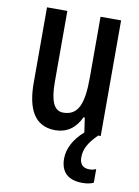

<svg xmlns="http://www.w3.org/2000/svg" viewBox="-86 -598 641 883"><g transform="rotate(10 234.5 -156.5)"><path d="M336 113C336 76 350 45 395 0H407V-540H311V-256C311 -135 289 -76 218 -76C175 -76 156 -119 156 -210V-540H61V-188C61 -66 99 10 196 10C249 10 290 -18 314 -71H320L330 -3C284 37 259 85 259 131C259 193 293 227 361 227C383 227 401 223 413 217V153C405 157 396 160 381 160C352 160 336 143 336 113Z"/></g></svg>

Font: Noto Sans Armenian ExtraCondensed Medium
Style: Regular
Weight: 500
Width: 2
Designer: Monotype Design Team
Foundry: Monotype Imaging Inc.
Version: Version 2.008